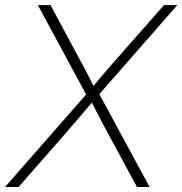

<svg xmlns="http://www.w3.org/2000/svg" viewBox="-47 -748 729 768"><path d="M-26.9 0 312 -386.7 306.2 -354 104.5 -727.5H155.3L264.6 -523.4Q276.9 -502 287.8 -481Q298.8 -460 309.8 -438.7Q320.8 -417.5 331.1 -395.5H319.8Q337.9 -417.5 355.7 -438.7Q373.5 -460 391.8 -481Q410.2 -502 429.2 -523.4L608.9 -727.5H662.1L335.9 -355L341.3 -388.2L551.3 0H501L379.9 -223.6Q368.7 -244.6 357.9 -264.9Q347.2 -285.2 336.7 -305.7Q326.2 -326.2 315.9 -346.7H328.1Q310.5 -326.2 293.5 -305.7Q276.4 -285.2 258.8 -264.9Q241.2 -244.6 223.1 -223.6L27.3 0Z"/></svg>

Font: Inter 28pt ExtraLight
Style: Italic
Weight: 250
Italic angle: -9.3988°
Designer: Rasmus Andersson
Foundry: rsms
Version: Version 4.001;git-66647c0bb